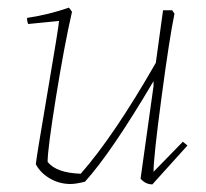

<svg xmlns="http://www.w3.org/2000/svg" viewBox="-20 -477 542 504"><path d="M165 6Q136 6 111 -8.5Q86 -23 74 -46Q76 -66 105 -236Q134 -406 135 -422L54 -414Q51 -420 51 -430Q110 -439 161 -457L169 -446Q149 -359 127 -222.5Q105 -86 105 -52Q128 -23 192 -21Q279 -120 389 -312L408 -450H432L438 -441Q425 -379 404 -221.5Q383 -64 383 -26L460 -105L472 -95L380 7Q362 7 349 -8L383 -251V-264Q272 -76 203 0Q179 6 165 6Z"/></svg>

Font: Albura ExtraLight
Style: Italic
Weight: 156
Italic angle: -7°
Designer: Mercedes Jáuregui
Foundry: Omnibus-Type Team
Version: Version 1.000